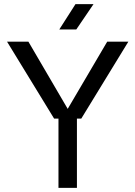

<svg xmlns="http://www.w3.org/2000/svg" viewBox="-20 -906 653 926"><path d="M241 -334 14 -705H117L317 -363H296L497 -705H599L372 -334ZM262 0V-360H351V0ZM344 -886H431L348 -764H266Z"/></svg>

Font: TikTok Sans 24pt
Style: Regular
Weight: 400
Version: Version 4.000